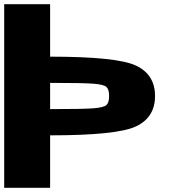

<svg xmlns="http://www.w3.org/2000/svg" viewBox="-20 -895 884 915"><path d="M500 -437.5Q500 -468.8 487.3 -480.5Q474.6 -492.2 425.8 -496.1Q377 -500 218.8 -500V-375Q377 -375 425.8 -378.9Q474.6 -382.8 487.3 -394.5Q500 -406.2 500 -437.5ZM0 -875H218.8V-625Q539.1 -625 628.9 -582Q718.8 -539.1 718.8 -437.5Q718.8 -335.9 628.9 -293Q539.1 -250 218.8 -250V0H0Z"/></svg>

Font: CraftyPE
Style: Regular
Weight: 400
Designer: Erek Butcher
Foundry: Haunted Coop
Version: Version 0.018;April 4, 2024;FontCreator 15.0.0.2962 64-bit